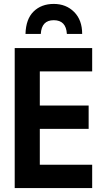

<svg xmlns="http://www.w3.org/2000/svg" viewBox="-20 -959 540 979"><path d="M254 -939Q191 -939 151.5 -900.5Q112 -862 110 -786H188Q192 -856 254 -856Q317 -856 321 -786H399Q399 -857 358 -898Q317 -939 254 -939ZM450 0V-119H183V-302H432V-421H183V-595H450V-714H55V0Z"/></svg>

Font: Noto Sans Mono UI Condensed
Style: Bold
Weight: 700
Width: 3
Designer: Monotype Design team
Foundry: Monotype Imaging Inc.
Version: 1.000